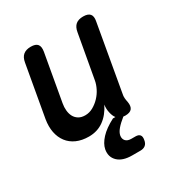

<svg xmlns="http://www.w3.org/2000/svg" viewBox="-180 -686 960 1023"><g transform="rotate(-30 300.0 -174.0)"><path d="M402 133Q421 133 429 143Q437 153 433 173Q430 193 418 202.5Q406 212 387 212H336Q278 212 249 184Q220 156 228 112Q234 81 263 49.5Q292 18 346 -10H361Q350 -24 345 -47Q342 -59 341.5 -72Q341 -85 343 -97Q318 -46 279 -18Q240 10 188 10Q145 10 112.5 -4.5Q80 -19 60 -45.5Q40 -72 33 -107.5Q26 -143 33 -186L89 -502Q94 -532 111 -546Q128 -560 157.5 -560Q187 -560 198.5 -546Q210 -532 205 -502L154 -214Q150 -192 152 -171Q154 -150 162.5 -134Q171 -118 187 -108Q203 -98 227 -98Q253 -98 276 -111Q299 -124 317.5 -143.5Q336 -163 348 -187Q360 -211 364 -234L412 -502Q417 -532 433.5 -546Q450 -560 479.5 -560Q509 -560 521 -546Q533 -532 527 -502L456 -98Q453 -85 454 -72.5Q455 -60 458 -47Q463 -18 451.5 -4Q440 10 411 10Q405 10 399 9Q370 32 354 51Q337 71 334 89Q331 108 342 120.5Q353 133 377 133Z"/></g></svg>

Font: Maple Mono SemiBold
Style: Italic
Weight: 600
Italic angle: -10°
Monospace: yes
Designer: subframe7536
Version: Version 7.000